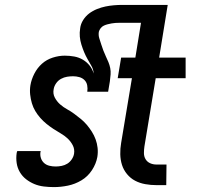

<svg xmlns="http://www.w3.org/2000/svg" viewBox="-20 -755 840 783"><path d="M200 8Q179 8 158.5 5.5Q138 3 120 -4.5Q102 -12 86.5 -24Q71 -36 61 -53Q51 -70 48 -90Q45 -110 48 -131Q49 -133 49 -135Q49 -137 51 -139H146L145 -135Q143 -122 147 -110Q151 -98 160 -90Q169 -82 181.5 -79Q194 -76 207 -76Q219 -76 231.5 -78.5Q244 -81 254.5 -87.5Q265 -94 272.5 -105Q280 -116 282 -128Q285 -147 276.5 -163Q268 -179 255.5 -190.5Q243 -202 227.5 -211Q212 -220 197.5 -229.5Q183 -239 169.5 -250Q156 -261 144.5 -274Q133 -287 124 -302Q115 -317 110 -334Q105 -351 103 -369.5Q101 -388 104 -407Q108 -431 120 -454.5Q132 -478 151 -495Q170 -512 195 -520Q220 -528 244 -528Q264 -528 283 -524.5Q302 -521 318 -511.5Q334 -502 345.5 -487.5Q357 -473 362 -455Q361 -472 353 -486Q345 -500 337 -514Q329 -528 323 -542.5Q317 -557 312 -573Q307 -589 305.5 -605.5Q304 -622 307 -640Q309 -657 319 -673Q329 -689 343.5 -700Q358 -711 375.5 -718Q393 -725 410 -728.5Q427 -732 444.5 -733.5Q462 -735 479 -735H664L629 -520H737V-436H615L569 -158Q567 -145 567 -131Q567 -117 573.5 -106Q580 -95 592 -89.5Q604 -84 618 -84H659L658 0H618Q595 0 572.5 -4Q550 -8 531 -18Q512 -28 498 -45Q484 -62 477.5 -82.5Q471 -103 470.5 -126Q470 -149 474 -172L518 -436H460L474 -520H532L555 -662H467Q459 -662 451 -661.5Q443 -661 435 -659.5Q427 -658 419 -656Q411 -654 403.5 -650.5Q396 -647 390.5 -640Q385 -633 383 -625Q381 -611 385 -598.5Q389 -586 393 -573.5Q397 -561 401.5 -549Q406 -537 411.5 -525.5Q417 -514 422 -502Q427 -490 429.5 -477.5Q432 -465 431 -451Q430 -437 428 -423L421 -381H336Q338 -395 335.5 -407.5Q333 -420 324.5 -428.5Q316 -437 303.5 -440.5Q291 -444 278 -444Q266 -444 253.5 -442Q241 -440 229 -433.5Q217 -427 209 -415.5Q201 -404 199 -392Q195 -373 203.5 -357Q212 -341 225 -329.5Q238 -318 253.5 -309.5Q269 -301 282.5 -291Q296 -281 309.5 -270Q323 -259 334 -246Q345 -233 354.5 -218Q364 -203 370 -186.5Q376 -170 378 -152Q380 -134 377 -115Q372 -87 355 -61Q338 -35 312 -19.5Q286 -4 257 2Q228 8 200 8Z"/></svg>

Font: Iosevka Aile Medium
Style: Italic
Weight: 500
Italic angle: -9°
Designer: Belleve Invis
Foundry: Belleve Invis
Version: Version 31.1.0; ttfautohint (v1.8.4)